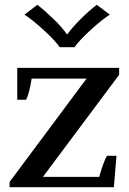

<svg xmlns="http://www.w3.org/2000/svg" viewBox="-20 -781 537 801"><path d="M82 -720 136 -761Q168 -736 204.5 -700.5Q241 -665 258 -639H262Q280 -665 316 -701Q352 -737 384 -761L438 -720Q404 -698 357 -655Q310 -612 291 -584H229Q210 -612 163 -655Q116 -698 82 -720ZM20 -22 341 -453H112Q103 -393 89 -365H52V-498H477V-469L159 -43H394Q399 -63 408.5 -90Q418 -117 426 -131H466L455 0H20Z"/></svg>

Font: Trirong SemiBold
Style: Regular
Weight: 600
Designer: Katatrad Team
Foundry: CadsonDemak
Version: Version 1.000